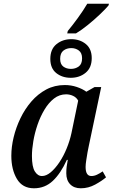

<svg xmlns="http://www.w3.org/2000/svg" viewBox="-20 -1004 607 1034"><path d="M163 10Q101 10 71 -40.5Q41 -91 41 -165Q41 -213 53.5 -265Q66 -317 90 -367Q114 -417 149 -457.5Q184 -498 229 -522Q274 -546 329 -546Q363 -546 394 -535.5Q425 -525 445 -510L489 -535H525L458 -217Q455 -206 451.5 -184.5Q448 -163 444.5 -141Q441 -119 441 -105Q441 -56 472 -56Q487 -56 502 -63Q517 -70 533 -81L551 -49Q529 -30 492.5 -10Q456 10 415 10Q379 10 358 -11.5Q337 -33 337 -71Q337 -91 339 -106.5Q341 -122 345 -143H340Q307 -70 264.5 -30Q222 10 163 10ZM206 -56Q229 -56 253 -76Q277 -96 299.5 -129.5Q322 -163 339 -204.5Q356 -246 365 -288L401 -462Q392 -479 374 -487.5Q356 -496 336 -496Q300 -496 271 -473.5Q242 -451 219.5 -413.5Q197 -376 182 -332Q167 -288 159.5 -244Q152 -200 152 -164Q152 -106 167.5 -81Q183 -56 206 -56ZM361 -585Q315 -585 283 -610.5Q251 -636 251 -687Q251 -739 284 -766Q317 -793 364 -793Q410 -793 442 -767Q474 -741 474 -691Q474 -639 441 -612Q408 -585 361 -585ZM362 -633Q386 -633 404 -646Q422 -659 422 -690Q422 -719 404.5 -732Q387 -745 364 -745Q339 -745 321.5 -731.5Q304 -718 304 -687Q304 -658 321 -645.5Q338 -633 362 -633ZM342 -824 345 -837Q370 -867 399.5 -907.5Q429 -948 450 -984H567L564 -974Q548 -955 518 -926.5Q488 -898 453.5 -870Q419 -842 389 -824Z"/></svg>

Font: Noto Serif SemiCondensed Medium
Style: Italic
Weight: 500
Width: 4
Italic angle: -12°
Designer: Monotype Design Team
Foundry: Monotype Imaging Inc.
Version: Version 2.013